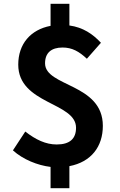

<svg xmlns="http://www.w3.org/2000/svg" viewBox="-20 -866 629 1010"><path d="M246 124H345V8C460 -14 521 -95 521 -204C521 -428 217 -409 217 -533C217 -588 250 -616 309 -616C360 -616 396 -595 437 -557L511 -641C468 -687 417 -722 345 -732V-846H246V-730C141 -710 76 -635 76 -526C76 -317 380 -329 380 -194C380 -137 348 -106 278 -106C221 -106 168 -131 113 -174L48 -75C101 -27 178 4 246 12Z"/></svg>

Font: Noto Sans JP
Style: Bold
Weight: 700
Designer: Ryoko NISHIZUKA  (kana, bopomofo & ideographs); Paul D. Hunt (Latin, Greek & Cyrillic); Sandoll Communications , Soo-you
Foundry: Adobe
Version: Version 2.002;hotconv 1.0.116;makeotfexe 2.5.65601